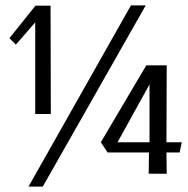

<svg xmlns="http://www.w3.org/2000/svg" viewBox="-20 -650 699 714"><path d="M111 -226V-567L39 -484L15 -508L112 -629H168L169 -226ZM86 44 467 -630H522L139 44ZM533 -4 534 -83H380L355 -121L524 -407H600L599 -121H656L648 -83H599L600 -4ZM417 -121H536V-336Z"/></svg>

Font: Smooch Sans Thin Medium
Style: Regular
Weight: 500
Version: Version 1.010